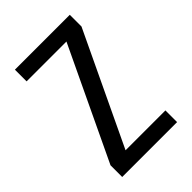

<svg xmlns="http://www.w3.org/2000/svg" viewBox="-215 -832 930 930"><g transform="rotate(-45 250.0 -367.5)"><path d="M62 0V-80L335 -655H62V-735H438V-655L165 -80H438V0Z"/></g></svg>

Font: Iosevka SS18 Medium
Style: Regular
Weight: 500
Monospace: yes
Designer: Belleve Invis
Foundry: Belleve Invis
Version: Version 25.1.1; ttfautohint (v1.8.4)